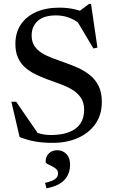

<svg xmlns="http://www.w3.org/2000/svg" viewBox="-20 -736 598 1004"><path d="M457 -654 385 -670 445.5 -715.5H456L489.5 -487L468.5 -482.5L373.5 -642L400 -609.5Q371.5 -632.5 340 -644Q308.5 -655.5 273.5 -655.5Q209.5 -655.5 177.5 -626.8Q145.5 -598 145.5 -550.5Q145.5 -518 159.8 -496Q174 -474 198.8 -458.8Q223.5 -443.5 255 -431.8Q286.5 -420 320.5 -408Q355 -396 388.8 -380.8Q422.5 -365.5 450.5 -343Q478.5 -320.5 495.5 -286.8Q512.5 -253 512.5 -203Q512.5 -135.5 478.8 -87.8Q445 -40 387.2 -14.5Q329.5 11 256 11Q205.5 11 165.5 4.2Q125.5 -2.5 82.5 -19.5L39.5 -204H64.5L193.5 -16.5L104.5 -73.5Q145 -51.5 177.2 -40.8Q209.5 -30 245.5 -30Q302 -30 341 -45Q380 -60 400 -89.2Q420 -118.5 420 -161.5Q420 -200 402.5 -225.5Q385 -251 356.2 -268Q327.5 -285 293 -297.2Q258.5 -309.5 225 -322Q191.5 -334.5 161.8 -349.5Q132 -364.5 109.2 -385.2Q86.5 -406 73.5 -435.8Q60.5 -465.5 60.5 -507Q60.5 -565 88.5 -607.2Q116.5 -649.5 168.2 -672.8Q220 -696 290.5 -696Q337 -696 376.5 -686Q416 -676 457 -654ZM215.5 220.5Q255 211 269.2 199.5Q283.5 188 283.5 171Q283.5 156.5 273.8 147.8Q264 139 251 133Q238 127 228.2 121.5Q218.5 116 218.5 109.5Q218.5 82.5 235.5 66Q252.5 49.5 280 49.5Q308 49.5 327.2 69.2Q346.5 89 346.5 124.5Q346.5 153 335.5 177.8Q324.5 202.5 297.8 221Q271 239.5 223 249Z"/></svg>

Font: Newsreader 36pt Medium
Style: Regular
Weight: 500
Designer: Hugues Gentile
Foundry: Production Type
Version: Version 1.003